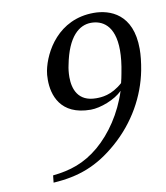

<svg xmlns="http://www.w3.org/2000/svg" viewBox="-73 -671 642 743"><g transform="rotate(-10 248.0 -299.0)"><path d="M81 -17 78 11C178 5 253 -23 332 -92C416 -165 468 -260 487 -357C493 -389 496 -417 496 -441C496 -579 408 -609 345 -609C205 -609 142 -492 128 -420C126 -411 125 -398 125 -384C125 -326 149 -242 269 -242C307 -242 366 -264 395 -294C368 -209 319 -138 264 -91C206 -42 149 -24 81 -17ZM402 -323C357 -283 318 -282 297 -282C226 -282 209 -334 209 -380C209 -397 211 -414 214 -427C235 -537 282 -573 328 -573C369 -573 420 -550 420 -449C420 -424 417 -395 410 -360C408 -350 405 -333 402 -323Z"/></g></svg>

Font: Libertinus Sans
Style: Italic
Weight: 400
Italic angle: -12°
Designer: Philipp H. Poll, Khaled Hosny
Foundry: Caleb Maclennan
Version: Version 7.050;RELEASE